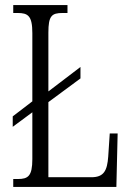

<svg xmlns="http://www.w3.org/2000/svg" viewBox="-20 -734 516 754"><path d="M32 0H437L442 -210H411L405 -119C401 -64 388 -38 339 -38H170V-333L296 -426V-471L170 -375V-606C170 -672 183 -683 226 -683H245V-714H32V-683H49C90 -683 107 -672 107 -604V-336L30 -277V-236L107 -293V-109C107 -42 90 -31 50 -31H32Z"/></svg>

Font: Noto Serif Bengali ExtraCondensed Light
Style: Regular
Weight: 300
Width: 2
Designer: Juan Bruce, Universal Thirst, Indian Type Foundry and the Monotype Design Team.
Foundry: Monotype Imaging Inc.
Version: Version 2.003